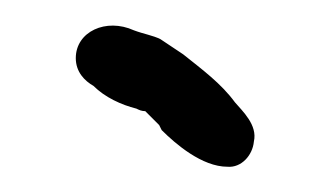

<svg xmlns="http://www.w3.org/2000/svg" viewBox="-20 -84 262 152"><path d="M40 -38C40 -27 47 -20 54 -16C63 -7 76 -1 88 2C90 3 92 4 95 4L106 15L108 19C119 30 140 48 160 48C171 49 180 39 181 28C184 15 172 4 166 -3C155 -18 140 -29 125 -41L107 -53C101 -56 94 -57 86 -60C64 -70 40 -59 40 -38Z"/></svg>

Font: Scribbler
Style: Regular
Weight: 400
Designer: Mew Too
Foundry: Cannot Into Space Fonts
Version: Version 1.001